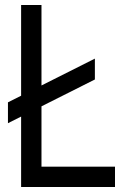

<svg xmlns="http://www.w3.org/2000/svg" viewBox="-20 -753 520 773"><path d="M147 -82H443V0H65V-733H147ZM362 -517V-433L12 -257V-341Z"/></svg>

Font: Kreadon
Style: Regular
Weight: 400
Designer: kohakuno
Foundry: StudioGnu
Version: Version 1.000;Glyphs 3.1.2 (3151)